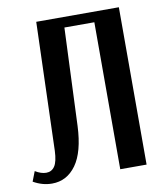

<svg xmlns="http://www.w3.org/2000/svg" viewBox="-88 -765 712 840"><g transform="rotate(-10 268.5 -344.5)"><path d="M10 -57Q36 -41 59 -41Q83 -41 96.5 -61Q110 -81 112 -129L130 -699H497V0H380V-653H247L229 -219Q224 -104 183 -47Q142 10 76 10Q33 10 -7 -13Z"/></g></svg>

Font: Moniqa ExtBd Paragraph
Style: Regular
Weight: 800
Designer: Rajesh Rajput
Foundry: Rajesh Rajput
Version: Version 1.000